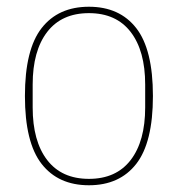

<svg xmlns="http://www.w3.org/2000/svg" viewBox="-20 -538 528 570"><path d="M244 12Q153 12 103.5 -51.5Q54 -115 54 -253Q54 -391 103.5 -454.5Q153 -518 244 -518Q335 -518 384.5 -454.5Q434 -391 434 -253Q434 -115 384.5 -51.5Q335 12 244 12ZM244 -7Q325 -7 368 -63Q411 -119 411 -219V-287Q411 -387 368 -443Q325 -499 244 -499Q163 -499 120 -443Q77 -387 77 -287V-219Q77 -119 120 -63Q163 -7 244 -7Z"/></svg>

Font: IBM Plex Sans Condensed Thin
Style: Regular
Weight: 100
Width: 3
Designer: Mike Abbink, Paul van der Laan, Pieter van Rosmalen
Foundry: Bold Monday
Version: Version 1.3